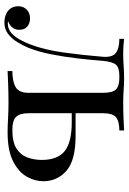

<svg xmlns="http://www.w3.org/2000/svg" viewBox="120 -674 568 847"><g transform="rotate(90 403.5 -250.0)"><path d="M555 -514V-493Q514 -493 496.5 -478Q479 -463 479 -421V-93Q479 -53 495.5 -37Q512 -21 552 -21Q606 -21 634.5 -39Q663 -57 674 -87Q685 -117 685 -151Q685 -220 646.5 -251.5Q608 -283 519 -283Q494 -283 469 -283Q444 -283 419 -283L417 -300Q458 -300 498 -300Q538 -300 578 -300Q687 -300 733 -259.5Q779 -219 779 -157Q779 -120 758.5 -84Q738 -48 690.5 -24Q643 0 563 0Q536 0 502 -2Q468 -4 433 -4Q390 -4 352 -2.5Q314 -1 293 0V-21Q338 -21 363.5 -35.5Q389 -50 389 -93V-421Q389 -463 374 -478Q359 -493 323 -493H314Q278 -493 265 -478Q252 -463 248 -421Q244 -367 237 -307.5Q230 -248 219 -192Q208 -136 190 -91Q180 -67 165 -42.5Q150 -18 129 -2Q108 14 79 14Q60 14 43.5 7.5Q27 1 17 -13Q7 -27 7 -47Q7 -70 22 -84.5Q37 -99 60 -99Q82 -99 96.5 -87Q111 -75 111 -51Q111 -35 102 -22.5Q93 -10 73 -2Q75 -1 78.5 -1Q82 -1 83 -1Q108 -1 125.5 -17Q143 -33 155 -55.5Q167 -78 174 -96Q199 -160 211 -246.5Q223 -333 230 -421Q233 -463 212.5 -478Q192 -493 151 -493V-514Q159 -513 176.5 -511.5Q194 -510 219 -510Q244 -510 270.5 -512Q297 -514 325 -514Q353 -514 376.5 -512Q400 -510 434 -510Q469 -510 503.5 -511.5Q538 -513 555 -514Z"/></g></svg>

Font: Playfair Display
Style: Regular
Weight: 400
Designer: Claus Eggers Sørensen
Foundry: Claus Eggers Sørensen
Version: Version 1.203